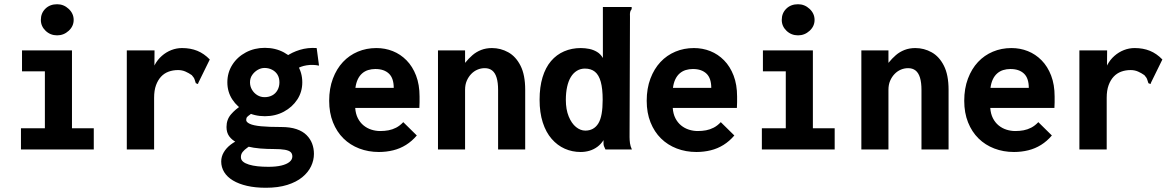

<svg xmlns="http://www.w3.org/2000/svg" viewBox="-20 -706 5540 907"><path d="M79 0V-100H192V-369H84V-468H320V-100H423V0ZM250 -539Q218 -539 195.5 -560.5Q173 -582 173 -612Q173 -644 194.5 -665Q216 -686 250 -686Q281 -686 304.5 -664Q328 -642 328 -612Q328 -582 304.5 -560.5Q281 -539 250 -539Z M579 -468H710L709 -338L695 -345Q698 -375 711 -399.5Q724 -424 744.5 -442Q765 -460 789.5 -469.5Q814 -479 840 -479Q880 -479 912 -466Q944 -453 971 -425L918 -317L915 -309L905 -313Q902 -321 899.5 -330Q897 -339 886 -351Q872 -361 856 -368Q840 -375 821 -375Q797 -375 776.5 -367.5Q756 -360 741 -344Q726 -328 717 -303.5Q708 -279 708 -244V0H579Z M1236 181Q1186 181 1147 172Q1108 163 1080.5 146.5Q1053 130 1039 107Q1025 84 1025 57Q1025 34 1037 13.5Q1049 -7 1070 -23Q1091 -39 1115 -48L1173 -26Q1161 -17 1148 -8Q1135 1 1126.5 11.5Q1118 22 1118 36Q1118 49 1128 57.5Q1138 66 1156 71.5Q1174 77 1197 79.5Q1220 82 1248 82Q1284 82 1309 76Q1334 70 1347.5 59Q1361 48 1361 33Q1361 20 1353 12.5Q1345 5 1326 1.5Q1307 -2 1273 -2Q1241 -2 1209.5 -4.5Q1178 -7 1149.5 -14Q1121 -21 1098 -33Q1075 -45 1062.5 -62.5Q1050 -80 1050 -106Q1050 -141 1071 -165.5Q1092 -190 1121 -208L1178 -178Q1169 -170 1161 -164.5Q1153 -159 1148 -154Q1143 -149 1143 -139Q1143 -129 1160 -121Q1177 -113 1213.5 -109.5Q1250 -106 1309 -106Q1351 -106 1380.5 -96Q1410 -86 1428 -68Q1446 -50 1454.5 -27.5Q1463 -5 1463 21Q1463 51 1449.5 79.5Q1436 108 1408 131Q1380 154 1337 167.5Q1294 181 1236 181ZM1231 -157Q1182 -157 1141.5 -178.5Q1101 -200 1077.5 -236Q1054 -272 1054 -317Q1054 -363 1077.5 -400Q1101 -437 1141.5 -458.5Q1182 -480 1231 -480Q1281 -480 1321 -458.5Q1361 -437 1384.5 -400Q1408 -363 1408 -317Q1408 -272 1384.5 -236Q1361 -200 1321 -178.5Q1281 -157 1231 -157ZM1230 -247Q1250 -247 1266 -255.5Q1282 -264 1291 -280.5Q1300 -297 1300 -317Q1300 -338 1291 -353Q1282 -368 1265.5 -376.5Q1249 -385 1230 -385Q1213 -385 1197.5 -376Q1182 -367 1171.5 -352Q1161 -337 1161 -317Q1161 -298 1170.5 -282Q1180 -266 1195.5 -256.5Q1211 -247 1230 -247ZM1379 -379 1331 -439Q1359 -459 1396.5 -470.5Q1434 -482 1476 -479L1487 -396Q1458 -402 1429 -397.5Q1400 -393 1379 -379Z M1770 12Q1720 12 1677 -4.5Q1634 -21 1602.5 -52Q1571 -83 1553 -128Q1535 -173 1535 -230Q1535 -288 1552.5 -334.5Q1570 -381 1600 -413Q1630 -445 1670.5 -462Q1711 -479 1758 -479Q1799 -479 1835.5 -464.5Q1872 -450 1900.5 -421Q1929 -392 1945.5 -349Q1962 -306 1962 -250Q1962 -239 1962 -223Q1962 -207 1961 -196H1658Q1660 -168 1670.5 -147.5Q1681 -127 1697.5 -113.5Q1714 -100 1734.5 -93.5Q1755 -87 1776 -87Q1797 -87 1815.5 -90.5Q1834 -94 1851.5 -103Q1869 -112 1885 -129L1949 -66Q1926 -39 1898 -21.5Q1870 -4 1837.5 4Q1805 12 1770 12ZM1659 -291H1840Q1840 -313 1834.5 -330Q1829 -347 1817.5 -358Q1806 -369 1790 -374.5Q1774 -380 1753 -380Q1735 -380 1719 -375Q1703 -370 1690.5 -359Q1678 -348 1670 -331Q1662 -314 1659 -291Z M2049 0V-468H2177V-409Q2194 -430 2212 -445.5Q2230 -461 2253 -470Q2276 -479 2304 -479Q2345 -479 2381 -459Q2417 -439 2439 -395.5Q2461 -352 2461 -282V0H2333V-281Q2333 -316 2326 -339Q2319 -362 2305 -373Q2291 -384 2270 -384Q2252 -384 2235.5 -377Q2219 -370 2206 -356.5Q2193 -343 2185 -324.5Q2177 -306 2177 -282V0Z M2723 12Q2683 12 2648 -3.5Q2613 -19 2586 -50Q2559 -81 2544 -127.5Q2529 -174 2529 -235Q2529 -295 2543 -341Q2557 -387 2583 -417.5Q2609 -448 2645 -463.5Q2681 -479 2723 -479Q2744 -479 2763.5 -475Q2783 -471 2800 -461Q2817 -451 2828 -432V-673H2955H2964V-663Q2959 -657 2957 -650Q2955 -643 2956 -626L2954 -59Q2954 -44 2956 -29.5Q2958 -15 2965 0H2840Q2835 -10 2833 -16Q2831 -22 2831 -28Q2831 -34 2831 -44Q2819 -25 2802 -12.5Q2785 0 2765 6Q2745 12 2723 12ZM2745 -89Q2765 -89 2780.5 -97.5Q2796 -106 2806.5 -123Q2817 -140 2822 -168Q2827 -196 2827 -235Q2827 -287 2818 -319.5Q2809 -352 2790.5 -367Q2772 -382 2743 -382Q2722 -382 2705 -371.5Q2688 -361 2676.5 -342Q2665 -323 2659 -295.5Q2653 -268 2653 -234Q2653 -189 2666.5 -156Q2680 -123 2701 -106Q2722 -89 2745 -89Z M3270 12Q3220 12 3177 -4.5Q3134 -21 3102.5 -52Q3071 -83 3053 -128Q3035 -173 3035 -230Q3035 -288 3052.5 -334.5Q3070 -381 3100 -413Q3130 -445 3170.5 -462Q3211 -479 3258 -479Q3299 -479 3335.5 -464.5Q3372 -450 3400.5 -421Q3429 -392 3445.5 -349Q3462 -306 3462 -250Q3462 -239 3462 -223Q3462 -207 3461 -196H3158Q3160 -168 3170.5 -147.5Q3181 -127 3197.5 -113.5Q3214 -100 3234.5 -93.5Q3255 -87 3276 -87Q3297 -87 3315.5 -90.5Q3334 -94 3351.5 -103Q3369 -112 3385 -129L3449 -66Q3426 -39 3398 -21.5Q3370 -4 3337.5 4Q3305 12 3270 12ZM3159 -291H3340Q3340 -313 3334.5 -330Q3329 -347 3317.5 -358Q3306 -369 3290 -374.5Q3274 -380 3253 -380Q3235 -380 3219 -375Q3203 -370 3190.5 -359Q3178 -348 3170 -331Q3162 -314 3159 -291Z M3579 0V-100H3692V-369H3584V-468H3820V-100H3923V0ZM3750 -539Q3718 -539 3695.5 -560.5Q3673 -582 3673 -612Q3673 -644 3694.5 -665Q3716 -686 3750 -686Q3781 -686 3804.5 -664Q3828 -642 3828 -612Q3828 -582 3804.5 -560.5Q3781 -539 3750 -539Z M4049 0V-468H4177V-409Q4194 -430 4212 -445.5Q4230 -461 4253 -470Q4276 -479 4304 -479Q4345 -479 4381 -459Q4417 -439 4439 -395.5Q4461 -352 4461 -282V0H4333V-281Q4333 -316 4326 -339Q4319 -362 4305 -373Q4291 -384 4270 -384Q4252 -384 4235.5 -377Q4219 -370 4206 -356.5Q4193 -343 4185 -324.5Q4177 -306 4177 -282V0Z M4770 12Q4720 12 4677 -4.5Q4634 -21 4602.5 -52Q4571 -83 4553 -128Q4535 -173 4535 -230Q4535 -288 4552.5 -334.5Q4570 -381 4600 -413Q4630 -445 4670.5 -462Q4711 -479 4758 -479Q4799 -479 4835.5 -464.5Q4872 -450 4900.5 -421Q4929 -392 4945.5 -349Q4962 -306 4962 -250Q4962 -239 4962 -223Q4962 -207 4961 -196H4658Q4660 -168 4670.5 -147.5Q4681 -127 4697.5 -113.5Q4714 -100 4734.5 -93.5Q4755 -87 4776 -87Q4797 -87 4815.5 -90.5Q4834 -94 4851.5 -103Q4869 -112 4885 -129L4949 -66Q4926 -39 4898 -21.5Q4870 -4 4837.5 4Q4805 12 4770 12ZM4659 -291H4840Q4840 -313 4834.5 -330Q4829 -347 4817.5 -358Q4806 -369 4790 -374.5Q4774 -380 4753 -380Q4735 -380 4719 -375Q4703 -370 4690.5 -359Q4678 -348 4670 -331Q4662 -314 4659 -291Z M5079 -468H5210L5209 -338L5195 -345Q5198 -375 5211 -399.5Q5224 -424 5244.5 -442Q5265 -460 5289.5 -469.5Q5314 -479 5340 -479Q5380 -479 5412 -466Q5444 -453 5471 -425L5418 -317L5415 -309L5405 -313Q5402 -321 5399.5 -330Q5397 -339 5386 -351Q5372 -361 5356 -368Q5340 -375 5321 -375Q5297 -375 5276.5 -367.5Q5256 -360 5241 -344Q5226 -328 5217 -303.5Q5208 -279 5208 -244V0H5079Z"/></svg>

Font: Inconsolata ExtraBold
Style: Regular
Weight: 800
Designer: Raph Levien, Cyreal, Brenton Simpson
Foundry: Raph Levien, Cyreal, Google
Version: Version 3.001